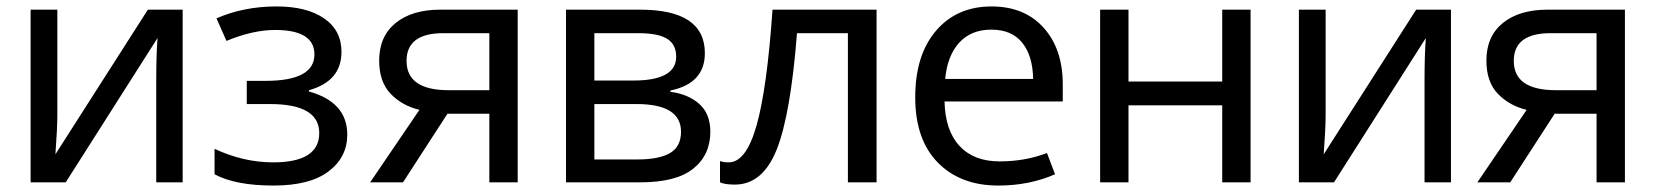

<svg xmlns="http://www.w3.org/2000/svg" viewBox="-20 -566 5139 596"><path d="M158 -536V-209Q158 -168 152 -87L439 -536H547V0H465V-316Q465 -396 469 -448L184 0H75V-536Z M839 -546Q932 -546 986 -509Q1040 -472 1040 -405Q1040 -314 939 -286V-282Q1058 -249 1058 -148Q1058 -78 1000 -34Q942 10 829 10Q711 10 646 -25V-104Q736 -62 828 -62Q971 -62 971 -153Q971 -243 818 -243H746V-315H804Q956 -315 956 -397Q956 -473 834 -473Q765 -473 683 -439L652 -509Q736 -546 839 -546Z M1231 0H1129L1282 -225Q1228 -238 1192.5 -275Q1157 -312 1157 -378Q1157 -453 1208 -494.5Q1259 -536 1347 -536H1587V0H1499V-213H1369ZM1242 -377Q1242 -286 1373 -286H1499V-463H1356Q1242 -463 1242 -377Z M2168 -401Q2168 -307 2061 -285V-281Q2116 -274 2150.5 -243.5Q2185 -213 2185 -157Q2185 -85 2132 -42.5Q2079 0 1968 0H1737V-536H1967Q2168 -536 2168 -401ZM2079 -390Q2079 -428 2051 -445.5Q2023 -463 1962 -463H1825V-316H1946Q2079 -316 2079 -390ZM2094 -157Q2094 -243 1956 -243H1825V-71H1958Q2026 -71 2060 -91Q2094 -111 2094 -157Z M2701 0H2612V-463H2454Q2434 -208 2390.5 -100.5Q2347 7 2261 7Q2230 7 2215 0V-66Q2226 -62 2242 -62Q2296 -62 2328.5 -176.5Q2361 -291 2378 -536H2701Z M3058 -546Q3160 -546 3219.5 -480Q3279 -414 3279 -304V-251H2912Q2914 -161 2958.5 -113Q3003 -65 3083 -65Q3162 -65 3230 -91L3255 -25Q3175 10 3079 10Q2961 10 2891 -61.5Q2821 -133 2821 -264Q2821 -395 2885.5 -470.5Q2950 -546 3058 -546ZM3057 -474Q2995 -474 2958 -434Q2921 -394 2914 -321H3187Q3186 -392 3153.5 -433Q3121 -474 3057 -474Z M3483 -536V-313H3774V-536H3862V0H3774V-239H3483V0H3395V-536Z M4095 -536V-209Q4095 -168 4089 -87L4376 -536H4484V0H4402V-316Q4402 -396 4406 -448L4121 0H4012V-536Z M4668 0H4566L4719 -225Q4665 -238 4629.5 -275Q4594 -312 4594 -378Q4594 -453 4645 -494.5Q4696 -536 4784 -536H5024V0H4936V-213H4806ZM4679 -377Q4679 -286 4810 -286H4936V-463H4793Q4679 -463 4679 -377Z"/></svg>

Font: Advent Sans Logo
Style: Regular
Weight: 400
Designer: Types & Symbols
Foundry: Types & Symbols
Version: Version 1.002